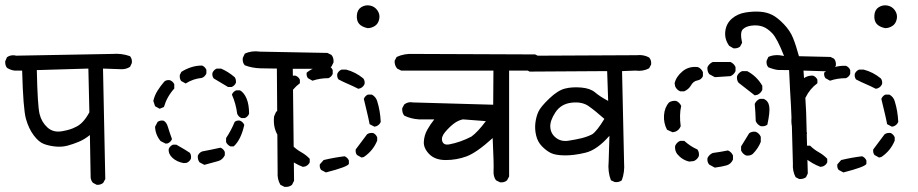

<svg xmlns="http://www.w3.org/2000/svg" viewBox="-29 -766 3549 742"><path d="M344.7 -51.8 330.1 -59.6Q322.3 -68.4 321.3 -80.1L318.4 -244.1Q297.9 -227.5 275.9 -218.3Q253.9 -209 231.9 -203.1Q210 -197.3 185.5 -199.7Q161.1 -202.1 141.1 -209.5Q121.1 -216.8 101.6 -242.7Q82 -268.6 71.3 -306.6Q60.5 -344.7 56.6 -493.2H27.3Q11.7 -495.1 -2 -503.9Q-9.8 -513.7 -8.8 -529.3L-2 -544.9Q11.7 -554.7 30.3 -551.8L31.2 -550.8L405.3 -557.6Q441.4 -560.5 473.6 -548.8Q482.4 -538.1 480.5 -522.5L473.6 -507.8Q459 -498 439.5 -498.5Q419.9 -499 369.1 -501L377.9 -74.2L370.1 -59.6Q360.4 -50.8 344.7 -51.8ZM261.7 -274.4Q276.4 -280.3 290 -294.4Q303.7 -308.6 316.4 -332L312.5 -501L113.3 -495.1Q116.2 -356.4 124 -325.2Q131.8 -293.9 154.3 -273.4Q176.8 -252.9 210.4 -258.8Q244.1 -264.6 261.7 -274.4Z M1070.3 -43.9 1054.7 -51.8Q1042 -73.2 1043.9 -100.6L1041 -501Q1009.8 -501 977.5 -502Q945.3 -502.9 917 -513.7Q907.2 -524.4 909.2 -542L917 -558.6Q943.4 -571.3 976.6 -566.4L1236.3 -561.5L1252 -553.7Q1261.7 -542 1259.8 -524.4L1252 -508.8Q1241.2 -501 1228.5 -500H1102.5L1107.4 -67.4L1099.6 -51.8Q1087.9 -42 1070.3 -43.9ZM760.7 -128.9 742.2 -138.7Q734.4 -148.4 735.4 -164.1Q740.2 -175.8 752 -180.7Q788.1 -187.5 823.2 -195.3Q835 -190.4 839.8 -178.7V-166Q831.1 -148.4 814.5 -143.6ZM680.7 -135.7Q654.3 -140.6 637.7 -155.8Q621.1 -170.9 623 -190.4Q627.9 -202.1 639.6 -207H652.3Q690.4 -185.5 704.1 -175.8Q710.9 -168 709 -153.3Q704.1 -141.6 692.4 -136.7ZM861.3 -200.2Q849.6 -206.1 844.7 -216.8V-232.4Q864.3 -261.7 877.9 -294.9Q885.7 -301.8 898.4 -299.8Q910.2 -294.9 915 -283.2Q902.3 -225.6 874 -200.2ZM611.3 -210.9 591.8 -220.7Q571.3 -245.1 570.3 -276.4L580.1 -294.9Q589.8 -301.8 602.5 -299.8Q614.3 -294.9 620.1 -274.9Q626 -254.9 635.7 -228.5Q630.9 -216.8 619.1 -211.9ZM904.3 -309.6Q892.6 -314.5 887.7 -326.2Q882.8 -365.2 867.2 -400.4Q872.1 -412.1 883.8 -417H898.4Q914.1 -408.2 923.8 -385.3Q933.6 -362.3 933.6 -326.2Q928.7 -314.5 917 -309.6ZM587.9 -345.7 570.3 -355.5 563.5 -376Q568.4 -397.5 580.1 -416Q591.8 -434.6 606.4 -451.2Q614.3 -458 627.9 -456.1Q639.6 -451.2 644.5 -440.4V-423.8Q616.2 -392.6 604.5 -352.5ZM852.5 -429.7 796.9 -462.9Q790 -471.7 792 -484.4Q796.9 -496.1 808.6 -501H825.2Q852.5 -489.3 877.9 -467.8Q883.8 -460 882.8 -446.3Q877.9 -434.6 866.2 -429.7ZM688.5 -443.4 670.9 -453.1Q664.1 -462.9 666 -476.6L671.9 -488.3Q688.5 -499 709 -505.9Q729.5 -512.7 752 -512.7Q763.7 -507.8 768.6 -496.1V-482.4Q763.7 -469.7 751 -464.8Q717.8 -461.9 688.5 -443.4Z M1230.5 -99.6 1211.9 -109.4Q1205.1 -118.2 1207 -130.9L1221.7 -147.5Q1261.7 -157.2 1302.7 -162.1Q1314.5 -157.2 1319.3 -145.5V-132.8Q1314.5 -121.1 1230.5 -99.6ZM1141.6 -121.1Q1110.4 -132.8 1082 -155.3Q1070.3 -168.9 1072.3 -186.5Q1077.1 -198.2 1088.9 -203.1H1101.6Q1116.2 -188.5 1135.3 -177.7Q1154.3 -167 1168 -152.3V-138.7Q1163.1 -127.9 1151.4 -123ZM1368.2 -157.2 1350.6 -167Q1343.8 -175.8 1345.7 -188.5L1389.6 -247.1Q1399.4 -253.9 1413.1 -252Q1423.8 -247.1 1428.7 -235.4V-222.7Q1413.1 -183.6 1377 -159.2ZM1063.5 -232.4 1044.9 -242.2Q1025.4 -274.4 1030.3 -316.4L1038.1 -334Q1048.8 -342.8 1063.5 -340.8Q1075.2 -335.9 1080.1 -324.2Q1080.1 -289.1 1089.8 -250Q1085 -238.3 1074.2 -233.4ZM1418 -276.4 1399.4 -286.1Q1394.5 -311.5 1388.7 -335Q1382.8 -358.4 1377 -383.8Q1381.8 -395.5 1392.6 -400.4H1408.2Q1423.8 -391.6 1428.7 -375Q1440.4 -337.9 1442.4 -294.9Q1437.5 -283.2 1425.8 -278.3ZM1061.5 -383.8Q1049.8 -388.7 1044.9 -400.4L1043 -411.1Q1048.8 -437.5 1068.8 -456.5Q1088.9 -475.6 1113.3 -473.6Q1125 -468.8 1129.9 -458V-444.3Q1100.6 -422.9 1084 -388.7Q1075.2 -381.8 1061.5 -383.8ZM1355.5 -422.9Q1336.9 -432.6 1317.4 -440.9Q1297.9 -449.2 1279.3 -459Q1272.5 -467.8 1274.4 -480.5Q1279.3 -492.2 1291 -497.1H1308.6Q1345.7 -487.3 1375 -462.9Q1381.8 -454.1 1379.9 -441.4Q1375 -429.7 1363.3 -424.8ZM1178.7 -454.1 1161.1 -463.9Q1154.3 -472.7 1156.2 -485.4Q1191.4 -513.7 1240.2 -511.7Q1252 -506.8 1256.8 -495.1V-480.5Q1252 -468.8 1240.2 -463.9Q1207 -463.9 1178.7 -454.1ZM1391.6 -657.2Q1369.1 -662.1 1358.9 -673.8Q1348.6 -685.5 1350.1 -707Q1351.6 -728.5 1367.2 -738.3Q1382.8 -748 1400.9 -744.6Q1418.9 -741.2 1429.7 -725.6Q1440.4 -710 1436.5 -691.9Q1432.6 -673.8 1419.4 -665.5Q1406.2 -657.2 1391.6 -657.2Z M1903.3 -61.5 1887.7 -69.3Q1877 -84 1878.4 -106Q1879.9 -127.9 1875 -232.4Q1812.5 -175.8 1773.9 -161.6Q1735.4 -147.5 1693.8 -147.5Q1652.3 -147.5 1629.9 -170.4Q1607.4 -193.4 1608.9 -218.3Q1610.4 -243.2 1622.1 -264.2Q1633.8 -285.2 1649.4 -304.7H1589.8Q1558.6 -306.6 1533.2 -319.3Q1524.4 -330.1 1525.4 -347.7L1533.2 -362.3Q1547.9 -374 1567.4 -370.1L1877 -361.3L1877.9 -493.2H1521.5L1505.9 -501Q1495.1 -513.7 1496.1 -531.2L1503.9 -545.9Q1533.2 -559.6 1569.3 -557.6L2039.1 -555.7L2054.7 -547.9Q2064.5 -535.2 2062.5 -518.6L2054.7 -502.9Q2043.9 -495.1 2031.2 -493.2H1938.5V-84L1930.7 -69.3Q1919.9 -59.6 1903.3 -61.5ZM1793 -238.3Q1817.4 -255.9 1848.6 -297.9L1759.8 -304.7Q1741.2 -300.8 1724.6 -288.1Q1708 -275.4 1691.4 -255.9Q1674.8 -236.3 1680.2 -220.2Q1685.5 -204.1 1707 -208Q1728.5 -211.9 1750.5 -219.7Q1772.5 -227.5 1793 -238.3Z M2346.7 -62.5 2332 -69.3Q2319.3 -101.6 2323.2 -141.6L2326.2 -241.2Q2278.3 -186.5 2233.4 -175.8Q2188.5 -165 2152.8 -165.5Q2117.2 -166 2099.6 -174.8Q2082 -183.6 2065.4 -200.7Q2048.8 -217.8 2043 -242.2Q2037.1 -266.6 2040 -291Q2043 -315.4 2051.8 -334.5Q2060.5 -353.5 2093.8 -385.3Q2127 -417 2154.8 -423.8Q2182.6 -430.7 2217.3 -427.7Q2252 -424.8 2271 -408.7Q2290 -392.6 2321.3 -376L2317.4 -491.2L2017.6 -489.3L2002.9 -497.1Q1994.1 -508.8 1995.1 -525.4L2002.9 -540Q2023.4 -551.8 2050.8 -550.8L2431.6 -552.7Q2458 -555.7 2479.5 -543.9Q2489.3 -533.2 2487.3 -516.6L2479.5 -502Q2456.1 -489.3 2426.8 -493.2L2375 -491.2L2382.8 -137.7Q2385.7 -100.6 2374 -69.3Q2363.3 -60.5 2346.7 -62.5ZM2259.8 -247.1Q2278.3 -259.8 2306.6 -306.6Q2271.5 -337.9 2245.6 -356Q2219.7 -374 2179.2 -369.1Q2138.7 -364.3 2117.2 -331.5Q2095.7 -298.8 2097.7 -273.9Q2099.6 -249 2119.6 -233.4Q2139.6 -217.8 2168 -222.2Q2196.3 -226.6 2218.3 -231.9Q2240.2 -237.3 2259.8 -247.1Z M3059.6 -74.2 3045.9 -81.1Q3033.2 -104.5 3035.2 -133.8Q3031.2 -304.7 3027.8 -356.9Q3024.4 -409.2 3020.5 -495.1Q2992.2 -495.1 2979 -495.6Q2965.8 -496.1 2940.4 -505.9Q2931.6 -515.6 2933.6 -531.2L2940.4 -545.9Q2964.8 -557.6 3001 -549.8Q2974.6 -617.2 2955.6 -637.2Q2936.5 -657.2 2917.5 -663.6Q2898.4 -669.9 2875.5 -667Q2852.5 -664.1 2841.3 -652.3Q2830.1 -640.6 2838.9 -600.6L2831.1 -585.9Q2821.3 -578.1 2805.7 -579.1L2789.1 -588.9Q2770.5 -614.3 2773.9 -644.5Q2777.3 -674.8 2799.3 -693.8Q2821.3 -712.9 2852.1 -717.8Q2882.8 -722.7 2908.7 -720.7Q2934.6 -718.8 2955.1 -708.5Q2975.6 -698.2 3000 -672.9Q3024.4 -647.5 3035.6 -619.6Q3046.9 -591.8 3058.6 -548.8L3180.7 -545.9L3194.3 -539.1Q3203.1 -528.3 3201.2 -512.7L3194.3 -499Q3184.6 -492.2 3172.9 -490.2L3076.2 -493.2Q3085 -371.1 3086.4 -332Q3087.9 -293 3092.8 -95.7L3085.9 -81.1Q3075.2 -73.2 3059.6 -74.2ZM2733.4 -118.2 2711.9 -129.9Q2703.1 -139.6 2705.1 -155.3Q2711.9 -168.9 2725.6 -174.8Q2754.9 -178.7 2784.2 -184.6Q2797.9 -178.7 2803.7 -165V-149.4Q2795.9 -131.8 2779.3 -127Q2762.7 -122.1 2733.4 -118.2ZM2634.8 -141.6Q2607.4 -147.5 2587.9 -170.9Q2578.1 -184.6 2580.1 -202.1Q2585.9 -215.8 2599.6 -221.7H2615.2Q2640.6 -199.2 2666 -188.5Q2673.8 -178.7 2671.9 -163.1Q2666 -149.4 2652.3 -143.6ZM2854.5 -165Q2840.8 -170.9 2835 -184.6V-200.2L2866.2 -251Q2876 -258.8 2891.6 -256.8Q2905.3 -251 2911.1 -237.3V-217.8Q2901.4 -192.4 2879.9 -170.9Q2870.1 -163.1 2854.5 -165ZM2570.3 -254.9 2548.8 -264.6Q2535.2 -290 2537.1 -320.3Q2539.1 -350.6 2556.6 -370.1Q2568.4 -377.9 2584 -376Q2597.7 -370.1 2603.5 -356.4Q2595.7 -323.2 2601.6 -278.3Q2595.7 -262.7 2580.1 -256.8ZM2911.1 -278.3Q2897.5 -284.2 2891.6 -297.9Q2890.6 -334 2887.7 -364.3Q2893.6 -377.9 2907.2 -383.8H2922.9Q2940.4 -376 2943.8 -355Q2947.3 -334 2936.5 -284.2Q2926.8 -276.4 2911.1 -278.3ZM2887.7 -397.5 2825.2 -446.3Q2817.4 -456.1 2819.3 -471.7Q2825.2 -485.4 2838.9 -491.2H2858.4Q2895.5 -471.7 2917 -434.6V-418.9Q2911.1 -405.3 2897.5 -399.4ZM2599.6 -413.1Q2585.9 -418.9 2580.1 -432.6L2578.1 -444.3Q2584 -469.7 2608.4 -490.2Q2632.8 -510.7 2668 -506.8Q2681.6 -501 2687.5 -487.3V-471.7Q2681.6 -458 2666 -455.1Q2650.4 -452.1 2641.6 -436.5Q2632.8 -420.9 2615.2 -413.1ZM2733.4 -467.8 2711.9 -479.5Q2703.1 -491.2 2705.1 -506.8Q2711.9 -520.5 2725.6 -526.4H2793.9Q2807.6 -520.5 2813.5 -506.8V-491.2Q2807.6 -477.5 2793.9 -471.7Z M3230.5 -99.6 3211.9 -109.4Q3205.1 -118.2 3207 -130.9L3221.7 -147.5Q3261.7 -157.2 3302.7 -162.1Q3314.5 -157.2 3319.3 -145.5V-132.8Q3314.5 -121.1 3230.5 -99.6ZM3141.6 -121.1Q3110.4 -132.8 3082 -155.3Q3070.3 -168.9 3072.3 -186.5Q3077.1 -198.2 3088.9 -203.1H3101.6Q3116.2 -188.5 3135.3 -177.7Q3154.3 -167 3168 -152.3V-138.7Q3163.1 -127.9 3151.4 -123ZM3368.2 -157.2 3350.6 -167Q3343.8 -175.8 3345.7 -188.5L3389.6 -247.1Q3399.4 -253.9 3413.1 -252Q3423.8 -247.1 3428.7 -235.4V-222.7Q3413.1 -183.6 3377 -159.2ZM3063.5 -232.4 3044.9 -242.2Q3025.4 -274.4 3030.3 -316.4L3038.1 -334Q3048.8 -342.8 3063.5 -340.8Q3075.2 -335.9 3080.1 -324.2Q3080.1 -289.1 3089.8 -250Q3085 -238.3 3074.2 -233.4ZM3418 -276.4 3399.4 -286.1Q3394.5 -311.5 3388.7 -335Q3382.8 -358.4 3377 -383.8Q3381.8 -395.5 3392.6 -400.4H3408.2Q3423.8 -391.6 3428.7 -375Q3440.4 -337.9 3442.4 -294.9Q3437.5 -283.2 3425.8 -278.3ZM3061.5 -383.8Q3049.8 -388.7 3044.9 -400.4L3043 -411.1Q3048.8 -437.5 3068.8 -456.5Q3088.9 -475.6 3113.3 -473.6Q3125 -468.8 3129.9 -458V-444.3Q3100.6 -422.9 3084 -388.7Q3075.2 -381.8 3061.5 -383.8ZM3355.5 -422.9Q3336.9 -432.6 3317.4 -440.9Q3297.9 -449.2 3279.3 -459Q3272.5 -467.8 3274.4 -480.5Q3279.3 -492.2 3291 -497.1H3308.6Q3345.7 -487.3 3375 -462.9Q3381.8 -454.1 3379.9 -441.4Q3375 -429.7 3363.3 -424.8ZM3178.7 -454.1 3161.1 -463.9Q3154.3 -472.7 3156.2 -485.4Q3191.4 -513.7 3240.2 -511.7Q3252 -506.8 3256.8 -495.1V-480.5Q3252 -468.8 3240.2 -463.9Q3207 -463.9 3178.7 -454.1ZM3391.6 -657.2Q3369.1 -662.1 3358.9 -673.8Q3348.6 -685.5 3350.1 -707Q3351.6 -728.5 3367.2 -738.3Q3382.8 -748 3400.9 -744.6Q3418.9 -741.2 3429.7 -725.6Q3440.4 -710 3436.5 -691.9Q3432.6 -673.8 3419.4 -665.5Q3406.2 -657.2 3391.6 -657.2Z"/></svg>

Font: JasonHandwriting4
Style: Regular
Weight: 400
Version: Version 1.01.21